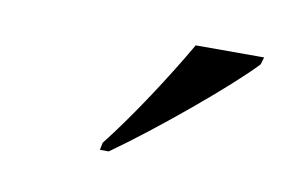

<svg xmlns="http://www.w3.org/2000/svg" viewBox="-35 -815 376 257"><g transform="rotate(10 153.5 -686.0)"><path d="M114 -616 112 -606H124C182 -647 271 -721 304 -756L307 -766H214C188 -721 148 -659 114 -616Z"/></g></svg>

Font: Noto Serif Display
Style: Italic
Weight: 400
Italic angle: -12°
Designer: Monotype Design Team
Foundry: Monotype Imaging Inc.
Version: Version 2.009